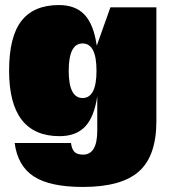

<svg xmlns="http://www.w3.org/2000/svg" viewBox="-20 -529 692 760"><path d="M216 10Q16 10 16 -249Q16 -384 65 -446.5Q114 -509 213 -509Q279 -509 315 -470.5Q351 -432 363 -348L417 -500H599V-49Q599 88 530 149.5Q461 211 308 211Q178 211 114 169.5Q50 128 38 37H261Q264 61 274.5 72Q285 83 309 83Q365 83 365 -12V-148Q353 -66 317 -28Q281 10 216 10ZM252 -249Q252 -141 307 -141Q362 -141 362 -249Q362 -357 307 -357Q252 -357 252 -249Z"/></svg>

Font: Fivo Sans Modern ExtBlk
Style: Regular
Weight: 950
Designer: Alexander Slobzheninov
Foundry: Alexander Slobzheninov
Version: 1.0